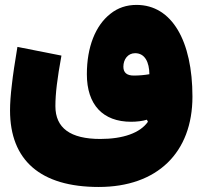

<svg xmlns="http://www.w3.org/2000/svg" viewBox="-20 -513 814 775"><path d="M531.2 -493.2C490.7 -493.2 455.6 -481.4 425.8 -457.5C365.2 -410.2 330.6 -323.2 330.6 -213.4C330.6 -89.8 395.5 -21.5 509.3 -21.5C531.2 -21.5 556.6 -24.4 572.8 -29.8L577.1 -21.5C545.4 23.9 476.6 47.9 384.8 47.9C264.2 47.9 203.6 3.9 203.6 -84.5C203.6 -134.8 210.9 -194.8 228 -288.6L50.3 -323.7C40 -261.7 32.2 -210.9 27.8 -170.4C22.9 -129.9 20.5 -95.7 20.5 -67.4C20.5 134.3 143.6 241.7 378.4 241.7C614.3 241.7 756.8 103.5 756.8 -123C756.8 -347.2 674.3 -493.2 531.2 -493.2ZM583 -213.4C563 -210 542 -208 520 -208C492.2 -208 478 -219.7 478 -243.7C478 -273.4 496.1 -298.3 525.4 -298.3C564.9 -298.3 582.5 -262.2 583 -213.4Z"/></svg>

Font: Estedad Black
Style: Regular
Weight: 900
Designer: Amin Abedi
Version: Version 7.3